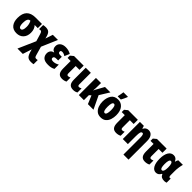

<svg xmlns="http://www.w3.org/2000/svg" viewBox="365 -2453 4382 4382"><g transform="rotate(45 2556.0 -262.5)"><path d="M420 -418H522V-553H316Q29 -553 29 -256Q29 -133 87 -61.5Q145 10 257 10Q363 10 425 -57Q487 -124 487 -233Q487 -351 420 -418ZM277 -418H284Q322 -343 322 -262Q322 -126 259 -126Q195 -126 195 -257Q195 -418 277 -418Z M558 -554V-421Q577 -428 598 -428Q616 -428 629.5 -415Q643 -402 656 -360L709 -183L523 240H696L767 22L779 67Q806 168 843.5 204Q881 240 952 240Q981 240 1000.5 238Q1020 236 1036 232V98Q1015 104 996 104Q968 104 956 92.5Q944 81 933 42L873 -169L1038 -553H872L812 -373L803 -409Q783 -494 746 -528.5Q709 -563 638 -563Q592 -563 558 -554Z M1331 -343Q1289 -343 1271 -353.5Q1253 -364 1253 -395Q1253 -431 1303 -431Q1348 -431 1402 -395L1454 -518Q1407 -544 1366 -553.5Q1325 -563 1282 -563Q1197 -563 1146.5 -522Q1096 -481 1096 -413Q1096 -317 1176 -292V-287Q1127 -279 1099 -243Q1071 -207 1071 -157Q1071 -82 1118.5 -36Q1166 10 1277 10Q1328 10 1368 1.5Q1408 -7 1449 -29V-169Q1380 -126 1308 -126Q1237 -126 1237 -172Q1237 -197 1254.5 -211Q1272 -225 1322 -225H1372V-343Z M1557 -553 1483 -492V-418H1582V-177Q1582 -80 1617 -35Q1652 10 1727 10Q1796 10 1848 -19V-148Q1811 -131 1783 -131Q1745 -131 1745 -184V-418H1868V-553Z M1935 -553V-176Q1935 -76 1972 -33Q2009 10 2086 10Q2155 10 2201 -21V-152Q2163 -131 2135 -131Q2099 -131 2099 -178V-553Z M2556 -553 2466 -391Q2457 -375 2445 -354Q2433 -333 2424 -309H2421Q2428 -377 2428 -459V-553H2264V0H2428V-161L2473 -200L2557 0H2737L2585 -318L2731 -553Z M3014 -606Q3054 -679 3083 -752V-765H2939Q2938 -752 2933 -722.5Q2928 -693 2922.5 -664Q2917 -635 2913 -622V-606ZM2973 -563Q2854 -563 2802 -480Q2750 -397 2750 -278Q2750 -205 2773 -139Q2796 -73 2845 -31.5Q2894 10 2971 10Q3056 10 3104.5 -32.5Q3153 -75 3174 -141Q3195 -207 3195 -278Q3195 -415 3134 -489Q3073 -563 2973 -563ZM2972 -428Q3029 -428 3029 -278Q3029 -126 2972 -126Q2916 -126 2916 -276Q2916 -428 2972 -428Z M3305 -553 3231 -492V-418H3330V-177Q3330 -80 3365 -35Q3400 10 3475 10Q3544 10 3596 -19V-148Q3559 -131 3531 -131Q3493 -131 3493 -184V-418H3616V-553Z M3838 -485H3830L3810 -553H3683V0H3847V-253Q3847 -346 3859 -382Q3871 -418 3904 -418Q3944 -418 3944 -308V240H4108V-360Q4108 -457 4068.5 -510Q4029 -563 3959 -563Q3875 -563 3838 -485Z M4234 -553 4160 -492V-418H4259V-177Q4259 -80 4294 -35Q4329 10 4404 10Q4473 10 4525 -19V-148Q4488 -131 4460 -131Q4422 -131 4422 -184V-418H4545V-553Z M4878 -72H4888Q4907 -28 4939 -9Q4971 10 5030 10Q5041 10 5065 5.5Q5089 1 5095 -3V-136Q5083 -131 5071 -131Q5038 -131 5038 -190V-324Q5038 -378 5047 -440.5Q5056 -503 5070 -553H4923Q4906 -532 4892 -479H4886Q4852 -563 4769 -563Q4686 -563 4640.5 -486.5Q4595 -410 4595 -274Q4595 -143 4638 -66.5Q4681 10 4758 10Q4835 10 4878 -72ZM4761 -273Q4761 -423 4815 -423Q4874 -423 4874 -275V-270Q4874 -126 4815 -126Q4761 -126 4761 -273Z"/></g></svg>

Font: Noto Sans Display Condensed Black
Style: Regular
Weight: 900
Width: 3
Designer: Monotype Design team
Foundry: Monotype Imaging Inc.
Version: 1.000